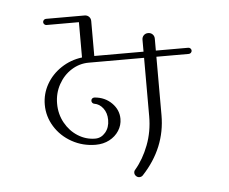

<svg xmlns="http://www.w3.org/2000/svg" viewBox="-55 -810 1110 932"><g transform="rotate(-5 500.0 -343.5)"><path d="M160 -331Q160 -384 186 -430Q212 -476 258 -506.5Q304 -537 360 -544V-716H202Q196 -716 191.5 -720.5Q187 -725 187 -731Q187 -737 191.5 -741.5Q196 -746 202 -746H390Q403 -746 411.5 -737.5Q420 -729 420 -716V-546H660V-604Q660 -617 668.5 -625.5Q677 -634 690 -634Q703 -634 711.5 -625.5Q720 -617 720 -604V-546H878Q884 -546 888.5 -541.5Q893 -537 893 -531Q893 -525 888.5 -520.5Q884 -516 878 -516H720V-231Q720 -72 604 52Q597 59 587 59Q578 59 571 52Q564 45 564 36Q564 27 570 21Q610 -26 635 -91.5Q660 -157 660 -231V-516H390Q345 -516 306 -491.5Q267 -467 243.5 -424.5Q220 -382 220 -331Q220 -280 243.5 -237.5Q267 -195 306 -170.5Q345 -146 390 -146Q419 -146 439.5 -170Q460 -194 460 -231Q460 -265 442.5 -288Q425 -311 400 -315Q394 -316 390.5 -320.5Q387 -325 387 -330Q387 -337 391.5 -341Q396 -345 402 -345H404Q454 -341 487 -308Q520 -275 520 -231Q520 -200 503 -173.5Q486 -147 456.5 -131.5Q427 -116 390 -116Q327 -116 274 -145.5Q221 -175 190.5 -224.5Q160 -274 160 -331Z"/></g></svg>

Font: GL-CurulMinamoto Light
Style: Regular
Weight: 300
Designer: Eunice (kana); Ryoko NISHIZUKA 西塚涼子 (ideographs); Frank Grießhammer (Latin, Greek & Cyrillic); Wenlong ZHANG
Foundry: Gutenberg Labo; Adobe
Version: Version 1.002